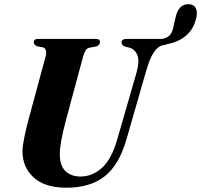

<svg xmlns="http://www.w3.org/2000/svg" viewBox="-20 -886 961 918"><path d="M541 -221 633 -540Q648 -593 636.8 -622.2Q625.5 -651.5 596 -659L580 -662.5Q561 -670.5 561 -682.5Q561.5 -700 585 -700H753Q798.5 -705 808 -752.5L819.5 -803Q833.5 -867.5 882.5 -866Q906 -865.5 915.5 -848.2Q925 -831 919 -803Q897 -698 778 -674.5Q775.5 -673 772 -672L757.5 -669.5Q733.5 -663.5 714.5 -634.8Q695.5 -606 678 -544L584 -217.5Q548.5 -95.5 479.2 -42Q410 11.5 297.5 11.5Q193.5 11.5 140.2 -38.2Q87 -88 87.5 -163.5Q88 -190 97.2 -233.8Q106.5 -277.5 116 -313L199 -619.5Q203 -634 199.5 -645Q196 -656 186 -659.5L156 -665Q141 -673 141.5 -684Q141.5 -700 161.5 -700H437.5Q458 -700 458 -685.5Q458 -679 453.5 -672.8Q449 -666.5 440 -664L407.5 -658Q395 -654.5 389 -644.8Q383 -635 376.5 -612.5L296 -314Q280 -254 273 -215.2Q266 -176.5 266 -150Q265.5 -95.5 292.2 -68.8Q319 -42 364.5 -42Q421 -42 467 -82.8Q513 -123.5 541 -221Z"/></svg>

Font: Fraunces 72pt
Style: Bold Italic
Weight: 700
Italic angle: -16°
Version: Version 1.000;[b76b70a41]